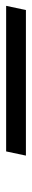

<svg xmlns="http://www.w3.org/2000/svg" viewBox="194 -190 106 641"><g transform="rotate(90 247.5 130.0)"><path d="M433 163H-53L-39 97H447Z"/></g></svg>

Font: IBM Plex Sans Var
Style: Italic
Weight: 400
Italic angle: -11.31°
Designer: Mike Abbink, Paul van der Laan, Pieter van Rosmalen
Foundry: Bold Monday
Version: Version 1.001